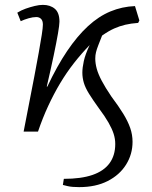

<svg xmlns="http://www.w3.org/2000/svg" viewBox="-20 -540 625 788"><path d="M305 228Q291 228 278.5 227Q266 226 256 223.5Q246 221 238 219L242 194Q313 194 359.5 178Q406 162 429.5 130Q453 98 453 51Q453 30 446.5 9.5Q440 -11 425.5 -36.5Q411 -62 387 -94Q361 -130 345.5 -155Q330 -180 324 -200.5Q318 -221 318 -242Q318 -262 324 -289.5Q330 -317 348 -355Q314 -320 283.5 -281Q253 -242 227 -198.5Q201 -155 178 -105.5Q155 -56 136 0H77Q88 -58 99.5 -116Q111 -174 121 -227Q131 -280 139 -324Q147 -368 151.5 -397.5Q156 -427 156 -439Q156 -455 148.5 -462.5Q141 -470 129 -470Q115 -470 97.5 -465Q80 -460 65 -453L51 -488Q67 -498 85.5 -504.5Q104 -511 122.5 -515.5Q141 -520 156 -520Q186 -520 205 -504Q224 -488 224 -451Q224 -438 218 -403Q212 -368 200.5 -313Q189 -258 172 -185L174 -184Q214 -269 255.5 -330.5Q297 -392 341 -432.5Q385 -473 433 -493Q481 -513 534 -515L552 -456L547 -446Q518 -444 494.5 -438.5Q471 -433 448.5 -423Q426 -413 399 -394Q390 -371 383.5 -354.5Q377 -338 374 -325.5Q371 -313 371 -300Q371 -280 377 -258Q383 -236 397.5 -208.5Q412 -181 437 -144Q467 -104 486 -73Q505 -42 514.5 -14.5Q524 13 524 42Q524 93 497.5 135.5Q471 178 422 203Q373 228 305 228Z"/></svg>

Font: Literata 24pt Light
Style: Italic
Weight: 300
Italic angle: -2°
Designer: Latin by Veronika Burian and Jose Scaglione. Greek by Irene Vlachou. Cyrillic by Vera Evstafieva
Foundry: TypeTogether
Version: Version 3.103;gftools[0.9.29]